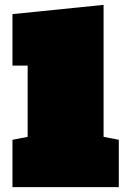

<svg xmlns="http://www.w3.org/2000/svg" viewBox="-20 -770 532 790"><path d="M31.2 0V-194.8L93.8 -207V-500H31.2V-711.9L406.2 -750V-207L468.8 -194.8V0Z"/></svg>

Font: Holtwood One SC
Style: Regular
Weight: 400
Designer: Vernon Adams
Foundry: Vernon Adams
Version: Version 1.100; ttfautohint (v1.8.4.7-5d5b)